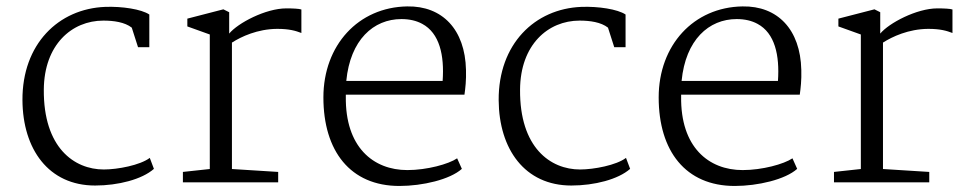

<svg xmlns="http://www.w3.org/2000/svg" viewBox="-20 -583 3086 614"><path d="M51.8 -262.7C52.7 -106 135.3 10.3 284.2 10.3C357.9 10.3 434.1 -9.3 472.2 -43L459 -78.1C428.2 -54.7 356 -41 312 -41C217.3 -41 118.7 -110.8 120.1 -296.4C121.1 -439.9 209.5 -517.1 310.5 -517.1C343.8 -517.1 378.9 -512.2 401.4 -494.6L421.4 -432.1H457.5V-536.6C432.1 -553.7 370.1 -563 316.4 -561C167 -555.2 50.8 -441.9 51.8 -262.7Z M564.9 0H869.6V-33.2L721.7 -42.5V-446.8C751.5 -465.8 803.2 -490.2 866.2 -490.7C905.8 -490.7 925.8 -484.4 943.8 -477.5V-552.7C936.5 -555.2 917 -556.2 895.5 -556.2C829.6 -556.2 740.7 -509.3 712.9 -475.6V-543.9L694.3 -553.2L579.1 -523.4V-498.5L650.9 -472.7V-42.5L564.9 -33.2Z M1014.2 -271.5C1014.2 -100.1 1100.1 11.7 1257.3 11.7C1331.1 11.7 1418.9 -8.8 1457 -43L1441.9 -76.7C1414.6 -58.1 1345.2 -39.1 1282.7 -39.1C1173.8 -39.1 1083.5 -112.3 1085.9 -274.9V-280.3H1465.3C1468.3 -301.3 1471.2 -326.7 1470.2 -359.4C1467.3 -488.8 1394.5 -564.5 1282.2 -562.5C1126 -560.1 1014.2 -438.5 1014.2 -271.5ZM1087.4 -324.2C1100.1 -455.6 1174.3 -522 1263.7 -522C1290 -522 1312 -516.6 1330.1 -506.8C1385.7 -477.1 1401.4 -406.2 1395.5 -324.2Z M1574.7 -262.7C1575.7 -106 1658.2 10.3 1807.1 10.3C1880.9 10.3 1957 -9.3 1995.1 -43L1981.9 -78.1C1951.2 -54.7 1878.9 -41 1835 -41C1740.2 -41 1641.6 -110.8 1643.1 -296.4C1644 -439.9 1732.4 -517.1 1833.5 -517.1C1866.7 -517.1 1901.9 -512.2 1924.3 -494.6L1944.3 -432.1H1980.5V-536.6C1955.1 -553.7 1893.1 -563 1839.4 -561C1689.9 -555.2 1573.7 -441.9 1574.7 -262.7Z M2086.4 -271.5C2086.4 -100.1 2172.4 11.7 2329.6 11.7C2403.3 11.7 2491.2 -8.8 2529.3 -43L2514.2 -76.7C2486.8 -58.1 2417.5 -39.1 2355 -39.1C2246.1 -39.1 2155.8 -112.3 2158.2 -274.9V-280.3H2537.6C2540.5 -301.3 2543.5 -326.7 2542.5 -359.4C2539.6 -488.8 2466.8 -564.5 2354.5 -562.5C2198.2 -560.1 2086.4 -438.5 2086.4 -271.5ZM2159.7 -324.2C2172.4 -455.6 2246.6 -522 2335.9 -522C2362.3 -522 2384.3 -516.6 2402.3 -506.8C2458 -477.1 2473.6 -406.2 2467.8 -324.2Z M2647 0H2951.7V-33.2L2803.7 -42.5V-446.8C2833.5 -465.8 2885.3 -490.2 2948.2 -490.7C2987.8 -490.7 3007.8 -484.4 3025.9 -477.5V-552.7C3018.6 -555.2 2999 -556.2 2977.5 -556.2C2911.6 -556.2 2822.8 -509.3 2794.9 -475.6V-543.9L2776.4 -553.2L2661.1 -523.4V-498.5L2732.9 -472.7V-42.5L2647 -33.2Z"/></svg>

Font: Merriweather
Style: Light
Weight: 250
Designer: Eben Sorkin ( eben@eyebytes.com )
Foundry: Sorkin Type Co.
Version: Version 1.003